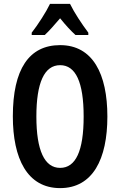

<svg xmlns="http://www.w3.org/2000/svg" viewBox="-20 -957 617 987"><path d="M340 -937H237C218 -897 176 -831 143 -789V-777H210C231 -796 259 -828 289 -863C317 -828 344 -799 368 -777H434V-789C399 -836 362 -892 340 -937ZM532 -358C532 -577 457 -725 289 -725C129 -725 46 -601 46 -359C46 -142 120 10 289 10C457 10 532 -139 532 -358ZM167 -358C167 -532 208 -622 289 -622C369 -622 410 -535 410 -358C410 -180 369 -94 289 -94C209 -94 167 -183 167 -358Z"/></svg>

Font: Noto Sans Arabic UI XCn SmBd
Style: Regular
Weight: 600
Width: 2
Designer: Monotype Design Team, Nadine Chahine and Nizar Qandah
Foundry: Monotype Imaging Inc.
Version: Version 2.010